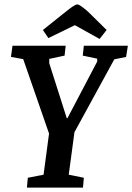

<svg xmlns="http://www.w3.org/2000/svg" viewBox="-20 -857 604 877"><path d="M103 0 107 -45 179 -59 204 -247 86 -587 30 -597 37 -648H280L275 -603L205 -588V-568L285 -317H288L424 -576V-589L358 -603L363 -648H564L556 -597L502 -586L320 -253L294 -59L363 -45L359 0ZM435 -679 322 -742 201 -683 176 -720 261 -788Q283 -806 297 -816.5Q311 -827 320 -832Q329 -837 333 -837Q338 -837 348 -830.5Q358 -824 369.5 -814.5Q381 -805 391 -795L467 -720Z"/></svg>

Font: Faustina SemiBold
Style: Italic
Weight: 600
Italic angle: -8°
Designer: Alfonso Garcia
Foundry: http://www.omnibus-type.com
Version: Version 1.200